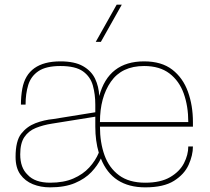

<svg xmlns="http://www.w3.org/2000/svg" viewBox="-20 -800 905 826"><path d="M47 0ZM605 6Q463 6 414 -118Q400 -88 373 -59.5Q346 -31 302.5 -12.5Q259 6 195 6Q155 6 121.5 -7.5Q88 -21 67.5 -49.5Q47 -78 47 -125Q47 -194 71.5 -225Q96 -256 132.5 -270Q169 -284 210 -288L390 -317V-350Q390 -394 379.5 -432Q369 -470 337 -493Q305 -516 240 -516Q178 -516 145.5 -494Q113 -472 101.5 -434.5Q90 -397 90 -350H70Q70 -386 76 -419Q98 -536 240 -536Q301 -536 337 -515.5Q373 -495 389 -461.5Q405 -428 407 -387Q447 -536 600 -536Q675 -536 721 -500.5Q767 -465 788.5 -405.5Q810 -346 810 -275V-255H410Q410 -187 429.5 -132.5Q449 -78 492 -46Q535 -14 605 -14Q671 -14 712 -38Q753 -62 771.5 -98Q790 -134 790 -170H810Q810 -132 791.5 -91Q773 -50 728.5 -22Q684 6 605 6ZM790 -275Q790 -343 770.5 -397.5Q751 -452 709 -484Q667 -516 600 -516Q504 -516 457 -448.5Q410 -381 410 -275ZM196 -14Q254 -14 295.5 -32Q337 -50 364 -79.5Q391 -109 405 -143Q390 -194 390 -255V-298L203 -268Q165 -262 134 -249.5Q103 -237 85 -210.5Q67 -184 67 -136Q67 -78 99 -48Q130 -14 196 -14ZM504 -620ZM414 -620H392L482 -780H504Z"/></svg>

Font: Tanohe Sans Thin
Style: Regular
Weight: 100
Designer: Village Type and Design LLC & Cristiano Sobral
Foundry: Cooper Hewitt Smithsonian Design Museum
Version: Version 1.00;September 29, 2021;FontCreator 13.0.0.2655 64-b